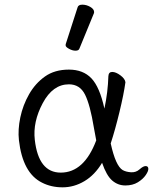

<svg xmlns="http://www.w3.org/2000/svg" viewBox="-20 -784 655 822"><path d="M312 -752Q315 -764 332.5 -764Q350 -764 366.5 -754.5Q383 -745 383 -732Q383 -729 382 -727L320 -576Q317 -567 303.5 -567Q290 -567 275.5 -575Q261 -583 261 -589.5Q261 -596 262 -597ZM454 -170Q475 -74 505 -56Q519 -48 540.5 -46.5Q562 -45 577.5 -59Q593 -73 603.5 -73Q614 -73 615 -62.5Q616 -52 604 -34.5Q592 -17 570 -3.5Q548 10 516.5 10Q485 10 460.5 -11Q436 -32 417 -87Q386 -35 341.5 -8.5Q297 18 248 18Q199 18 160 -2Q77 -43 61 -184Q56 -229 67 -281.5Q78 -334 104.5 -380.5Q131 -427 172.5 -456.5Q214 -486 275 -486Q336 -486 371.5 -448.5Q407 -411 427 -319Q442 -390 444 -458Q445 -476 460.5 -476Q476 -476 495.5 -461.5Q515 -447 517 -432Q510 -381 491.5 -304.5Q473 -228 454 -170ZM240 -45Q340 -45 392 -183Q387 -209 382 -237Q366 -335 344 -379Q322 -423 275 -423Q206 -423 163 -342.5Q120 -262 129 -185Q145 -45 240 -45Z"/></svg>

Font: QiushuiShotai
Style: Regular
Weight: 600
Designer: Fontworks Inc.
Foundry: Fontworks Inc.
Version: Version 1.250